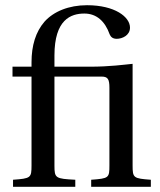

<svg xmlns="http://www.w3.org/2000/svg" viewBox="-20 -717 613 737"><path d="M28 -423H101V-82C101 -34 98 -32 30 -27V0H269V-27C193 -31 189 -33 189 -81V-423H370C394 -423 400 -413 400 -380V-82C400 -34 398 -32 330 -27V0H559V-27C492 -32 489 -34 489 -82V-472C458 -469 401 -461 326 -461H189V-504C189 -642 252 -665 304 -665C350 -665 383 -636 401 -585C405 -576 412 -568 428 -568C449 -568 479 -581 479 -611C479 -652 421 -697 314 -697C244 -697 186 -673 151 -634C117 -595 101 -542 101 -478V-461H28Z"/></svg>

Font: erewhon
Style: Regular
Weight: 400
Version: Version 1.0.0